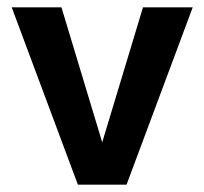

<svg xmlns="http://www.w3.org/2000/svg" viewBox="-20 -505 559 525"><path d="M12 -485H148L264 -101H255L371 -485H507L326 0H193Z"/></svg>

Font: Karla ExtraLight
Style: Bold
Weight: 700
Version: Version 2.001